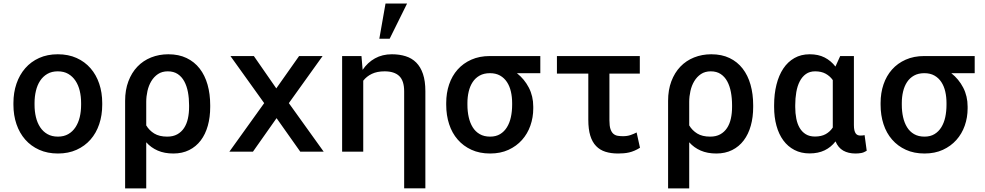

<svg xmlns="http://www.w3.org/2000/svg" viewBox="-20 -838 5441 1061"><path d="M54.2 -269Q54.2 -326.2 71 -375.5Q87.9 -424.8 119.4 -460.9Q150.9 -497.1 196.3 -517.6Q241.7 -538.1 299.3 -538.1Q357.4 -538.1 403.1 -517.6Q448.7 -497.1 480.2 -460.9Q511.7 -424.8 528.3 -375.5Q544.9 -326.2 544.9 -269V-258.8Q544.9 -201.2 528.3 -151.9Q511.7 -102.5 480.2 -66.7Q448.7 -30.8 403.3 -10.3Q357.9 10.3 300.3 10.3Q242.2 10.3 196.5 -10.3Q150.9 -30.8 119.4 -66.7Q87.9 -102.5 71 -151.9Q54.2 -201.2 54.2 -258.8ZM170.9 -258.8Q170.9 -222.7 178.5 -190.9Q186 -159.2 201.9 -135Q217.8 -110.8 242.2 -96.9Q266.6 -83 300.3 -83Q333 -83 357.2 -96.9Q381.3 -110.8 397.2 -135Q413.1 -159.2 420.7 -190.9Q428.2 -222.7 428.2 -258.8V-269Q428.2 -304.2 420.7 -335.9Q413.1 -367.7 397.2 -391.6Q381.3 -415.5 357.2 -429.7Q333 -443.8 299.3 -443.8Q266.1 -443.8 241.7 -429.7Q217.3 -415.5 201.7 -391.6Q186 -367.7 178.5 -335.9Q170.9 -304.2 170.9 -269Z M1141.6 -246.6Q1141.6 -190.4 1128.4 -143.3Q1115.2 -96.2 1089.4 -62Q1063.5 -27.8 1025.4 -8.8Q987.3 10.3 938 10.3Q888.7 10.3 851.6 -5.9Q814.5 -22 788.1 -51.8V203.1H671.4V-280.8Q671.4 -340.8 689.5 -388.7Q707.5 -436.5 739.3 -469.7Q771 -502.9 814.9 -520.5Q858.9 -538.1 910.2 -538.1Q967.8 -538.1 1011 -517.3Q1054.2 -496.6 1083.3 -459.2Q1112.3 -421.9 1127 -370.1Q1141.6 -318.4 1141.6 -256.8ZM1024.9 -256.8Q1024.9 -294.9 1018.6 -328.9Q1012.2 -362.8 998.3 -388.4Q984.4 -414.1 961.9 -429Q939.5 -443.8 907.2 -443.8Q875.5 -443.8 853 -428.7Q830.6 -413.6 816.2 -389.6Q801.8 -365.7 794.9 -335.4Q788.1 -305.2 788.1 -275.4L787.6 -274.9H788.1V-145Q804.7 -117.2 832.5 -100.1Q860.4 -83 904.3 -83Q936.5 -83 959.5 -95.7Q982.4 -108.4 997.1 -130.6Q1011.7 -152.8 1018.3 -182.6Q1024.9 -212.4 1024.9 -246.6Z M1506.8 -349.6 1632.8 -528.3H1762.7L1576.2 -268.1L1768.6 0H1639.2L1508.3 -185.1L1377.9 0H1247.6L1439.9 -268.1L1253.4 -528.3H1382.8Z M1977.5 -528.3 1983.9 -452.1Q2011.2 -492.7 2052 -515.4Q2092.8 -538.1 2145.5 -538.1Q2187.5 -538.1 2221.7 -527.3Q2255.9 -516.6 2280 -492.4Q2304.2 -468.3 2317.4 -429.2Q2330.6 -390.1 2330.6 -334V202.6H2213.4V-333Q2213.4 -392.1 2186 -418Q2158.7 -443.8 2105.5 -443.8Q2064 -443.8 2034.9 -429.9Q2005.9 -416 1987.3 -392.1V0H1870.6V-528.3ZM2110.4 -818.4H2229.5L2133.3 -624H2076.2Z M2965.8 -433.6H2836.4Q2877.9 -400.9 2902.3 -353.8Q2926.8 -306.6 2926.8 -249V-238.8Q2926.8 -189 2910.9 -143.8Q2895 -98.6 2864.5 -64.5Q2834 -30.3 2789.8 -10Q2745.6 10.3 2688.5 10.3Q2630.4 10.3 2585.4 -10.3Q2540.5 -30.8 2509.3 -66.7Q2478 -102.5 2461.9 -151.9Q2445.8 -201.2 2445.8 -258.8V-269Q2445.8 -324.2 2461.9 -371.6Q2478 -418.9 2508.8 -453.6Q2539.6 -488.3 2584.5 -508.3Q2629.4 -528.3 2687 -528.3H2965.8ZM2563 -258.8Q2563 -222.7 2570.1 -190.9Q2577.1 -159.2 2592 -135Q2606.9 -110.8 2630.9 -96.9Q2654.8 -83 2688.5 -83Q2720.7 -83 2743.7 -96.9Q2766.6 -110.8 2781.5 -135Q2796.4 -159.2 2803.2 -190.9Q2810.1 -222.7 2810.1 -258.8V-269Q2810.1 -302.2 2803.2 -332Q2796.4 -361.8 2781.5 -384.5Q2766.6 -407.2 2743.4 -420.4Q2720.2 -433.6 2687.5 -433.6Q2654.3 -433.6 2630.6 -420.4Q2606.9 -407.2 2592 -384.5Q2577.1 -361.8 2570.1 -332Q2563 -302.2 2563 -269Z M3515.6 -431.2H3347.7V-172.9Q3347.7 -142.1 3353.5 -124.8Q3359.4 -107.4 3369.6 -98.6Q3379.9 -89.8 3393.6 -87.6Q3407.2 -85.4 3422.9 -85.4Q3446.3 -85.4 3464.6 -91.8Q3482.9 -98.1 3498 -106L3516.6 -21.5Q3501 -11.7 3486.1 -5.4Q3471.2 1 3456.5 4.4Q3441.9 7.8 3426.8 9Q3411.6 10.3 3395.5 10.3Q3356.4 10.3 3325.9 0.7Q3295.4 -8.8 3274.2 -30.8Q3252.9 -52.7 3241.9 -88.4Q3231 -124 3231 -176.3V-431.2H3057.6V-528.3H3515.6Z M4142.1 -246.6Q4142.1 -190.4 4128.9 -143.3Q4115.7 -96.2 4089.8 -62Q4064 -27.8 4025.9 -8.8Q3987.8 10.3 3938.5 10.3Q3889.2 10.3 3852.1 -5.9Q3814.9 -22 3788.6 -51.8V203.1H3671.9V-280.8Q3671.9 -340.8 3689.9 -388.7Q3708 -436.5 3739.7 -469.7Q3771.5 -502.9 3815.4 -520.5Q3859.4 -538.1 3910.6 -538.1Q3968.3 -538.1 4011.5 -517.3Q4054.7 -496.6 4083.7 -459.2Q4112.8 -421.9 4127.4 -370.1Q4142.1 -318.4 4142.1 -256.8ZM4025.4 -256.8Q4025.4 -294.9 4019 -328.9Q4012.7 -362.8 3998.8 -388.4Q3984.9 -414.1 3962.4 -429Q3939.9 -443.8 3907.7 -443.8Q3876 -443.8 3853.5 -428.7Q3831.1 -413.6 3816.7 -389.6Q3802.2 -365.7 3795.4 -335.4Q3788.6 -305.2 3788.6 -275.4L3788.1 -274.9H3788.6V-145Q3805.2 -117.2 3833 -100.1Q3860.8 -83 3904.8 -83Q3937 -83 3960 -95.7Q3982.9 -108.4 3997.6 -130.6Q4012.2 -152.8 4018.8 -182.6Q4025.4 -212.4 4025.4 -246.6Z M4698.7 -528.3V-147Q4698.7 -129.4 4701.4 -118.2Q4704.1 -106.9 4709 -100.3Q4713.9 -93.8 4720.5 -91.3Q4727.1 -88.9 4734.9 -88.9Q4748 -88.9 4757.8 -91.3L4769.5 -4.9Q4753.9 4.9 4739 7.6Q4724.1 10.3 4707.5 10.3Q4668 10.3 4639.9 -5.6Q4611.8 -21.5 4597.2 -56.6Q4572.3 -24.4 4536.9 -7.3Q4501.5 9.8 4453.6 9.8Q4406.7 9.8 4370.1 -9.3Q4333.5 -28.3 4308.6 -62.3Q4283.7 -96.2 4270.8 -143.3Q4257.8 -190.4 4257.8 -246.6V-256.8Q4257.8 -318.4 4270.8 -370.1Q4283.7 -421.9 4308.6 -459.2Q4333.5 -496.6 4370.1 -517.3Q4406.7 -538.1 4454.6 -538.1Q4502 -538.1 4536.9 -520.3Q4571.8 -502.4 4596.7 -470.2L4623 -528.3ZM4374.5 -246.6Q4374.5 -212.4 4380.4 -182.6Q4386.2 -152.8 4399.2 -130.9Q4412.1 -108.9 4432.9 -96.2Q4453.6 -83.5 4483.4 -83.5Q4519 -83.5 4543 -96.9Q4566.9 -110.4 4582 -133.3V-147V-395.5Q4566.4 -417.5 4542.5 -430.7Q4518.6 -443.8 4484.4 -443.8Q4454.6 -443.8 4433.6 -429Q4412.6 -414.1 4399.4 -388.4Q4386.2 -362.8 4380.4 -328.9Q4374.5 -294.9 4374.5 -256.8Z M5366.2 -433.6H5236.8Q5278.3 -400.9 5302.7 -353.8Q5327.1 -306.6 5327.1 -249V-238.8Q5327.1 -189 5311.3 -143.8Q5295.4 -98.6 5264.9 -64.5Q5234.4 -30.3 5190.2 -10Q5146 10.3 5088.9 10.3Q5030.8 10.3 4985.8 -10.3Q4940.9 -30.8 4909.7 -66.7Q4878.4 -102.5 4862.3 -151.9Q4846.2 -201.2 4846.2 -258.8V-269Q4846.2 -324.2 4862.3 -371.6Q4878.4 -418.9 4909.2 -453.6Q4939.9 -488.3 4984.9 -508.3Q5029.8 -528.3 5087.4 -528.3H5366.2ZM4963.4 -258.8Q4963.4 -222.7 4970.5 -190.9Q4977.5 -159.2 4992.4 -135Q5007.3 -110.8 5031.2 -96.9Q5055.2 -83 5088.9 -83Q5121.1 -83 5144 -96.9Q5167 -110.8 5181.9 -135Q5196.8 -159.2 5203.6 -190.9Q5210.4 -222.7 5210.4 -258.8V-269Q5210.4 -302.2 5203.6 -332Q5196.8 -361.8 5181.9 -384.5Q5167 -407.2 5143.8 -420.4Q5120.6 -433.6 5087.9 -433.6Q5054.7 -433.6 5031 -420.4Q5007.3 -407.2 4992.4 -384.5Q4977.5 -361.8 4970.5 -332Q4963.4 -302.2 4963.4 -269Z"/></svg>

Font: Roboto Mono
Style: Regular
Weight: 500
Designer: Google
Version: Version 2.000986; 2015; ttfautohint (v1.3)